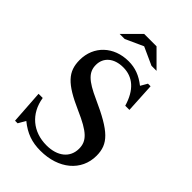

<svg xmlns="http://www.w3.org/2000/svg" viewBox="-280 -1083 1206 1206"><g transform="rotate(45 322.5 -480.0)"><path d="M73 -11H96L124 -60C186 -10 243 10 319 10C480 10 591 -83 591 -217C591 -322 535 -377 337 -466C223 -517 184 -555 184 -618C184 -685 236 -729 317 -729C402 -729 464 -676 496 -567H533L522 -766H499L473 -721C421 -762 372 -780 314 -780C183 -780 90 -692 90 -568C90 -465 141 -410 307 -337C442 -278 482 -239 482 -171C482 -92 420 -41 322 -41C202 -41 114 -114 95 -235H58ZM261 -970 152 -861H197L316 -915L435 -861H480L371 -970Z"/></g></svg>

Font: Libre Baskerville
Style: Regular
Weight: 400
Designer: Pablo Impallari, Rodrigo Fuenzalida
Foundry: Pablo Impallari, Rodrigo Fuenzalida
Version: Version 1.051;Glyphs 3.2.3 (3260)